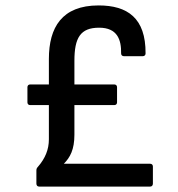

<svg xmlns="http://www.w3.org/2000/svg" viewBox="-20 -687 657 707"><path d="M124 0H533C539 0 543 -4 543 -11V-74C543 -80 539 -84 533 -84H215C238 -107 254 -136 254 -191V-300H401C407 -300 411 -304 411 -310V-366C411 -372 407 -376 401 -376H254V-463C254 -548 276 -585 345 -585C412 -585 427 -541 426 -490C426 -484 430 -480 437 -480H505C512 -480 516 -484 516 -490C517 -621 449 -667 343 -667C208 -667 160 -586 160 -470V-376H91C85 -376 81 -372 81 -366V-310C81 -304 85 -300 91 -300H160V-174C160 -137 147 -104 119 -72C115 -68 114 -64 114 -59V-11C114 -4 118 0 124 0Z"/></svg>

Font: Sofia Sans Cond SemiBold
Style: Regular
Weight: 600
Width: 3
Designer: Botio Nikoltchev, Ani Petrova
Foundry: lettersoup
Version: Version 4.100